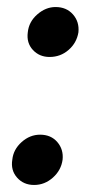

<svg xmlns="http://www.w3.org/2000/svg" viewBox="-20 -518 259 546"><path d="M15 -64Q18 -93 41.5 -114Q65 -135 94 -135Q125 -135 143 -114Q161 -93 158 -64Q154 -34 130.5 -13Q107 8 77 8Q47 8 28.5 -13Q10 -34 15 -64ZM59 -426Q62 -456 86 -477Q110 -498 138 -498Q169 -498 187.5 -477Q206 -456 203 -426Q198 -396 175 -376Q152 -356 121 -356Q92 -356 73.5 -376Q55 -396 59 -426Z"/></svg>

Font: Aleo SemiBold
Style: Italic
Weight: 600
Italic angle: -7°
Designer: Alessio Laiso
Foundry: Alessio Laiso
Version: Version 2.001;gftools[0.9.29]